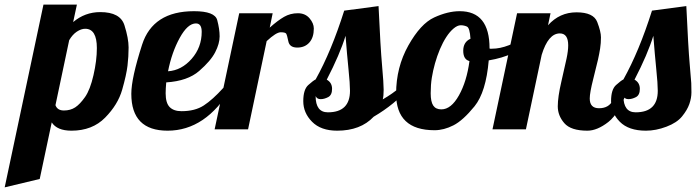

<svg xmlns="http://www.w3.org/2000/svg" viewBox="-111 -557 3000 827"><path d="M306.2 -350.1Q306.2 -433.1 255.9 -433.1Q238.8 -433.1 220 -420.7Q201.2 -408.2 187 -383.8L127.9 -104Q136.2 -81.1 164.1 -81.1Q192.4 -81.1 212.9 -94.5Q233.4 -107.9 255.4 -139.2Q277.3 -170.4 291.7 -233.4Q306.2 -296.4 306.2 -350.1ZM320.8 -504.9Q407.2 -504.9 425 -448.2Q442.9 -391.6 442.9 -352.5Q442.9 -313.5 438.2 -274.2Q433.6 -234.9 415.3 -170.7Q397 -106.4 341.8 -50.3Q286.6 5.9 196.8 5.9Q134.8 5.9 111.8 -29.8L60.1 213.9L-90.8 250L76.2 -537.1H220.2L204.1 -461.9Q254.9 -504.9 320.8 -504.9Z M757.8 -419.9Q757.8 -456.1 732.9 -456.1Q697.3 -456.1 663.1 -393.8Q628.9 -331.5 612.8 -250Q670.9 -253.9 714.4 -303.5Q757.8 -353 757.8 -419.9ZM454.6 -152.8Q454.6 -220.2 501 -364.5Q547.4 -508.8 724.6 -508.8Q814.5 -508.8 824.7 -470.2Q835 -431.6 835 -400.4Q835 -369.1 815.9 -332Q796.9 -294.9 747.1 -251.5Q697.3 -208 605 -202.1Q602.5 -173.8 602.5 -155.3Q602.5 -113.3 619.9 -95.7Q637.2 -78.1 670.9 -78.1Q729 -78.1 766.8 -102.8Q804.7 -127.4 851.6 -179.2H885.7Q775.4 5.9 610.8 5.9Q454.6 5.9 454.6 -152.8Z M1240.7 -434.1Q1240.7 -395.5 1221.4 -373.8Q1202.1 -352.1 1169.4 -352.1Q1136.2 -352.1 1130.9 -379.2Q1125.5 -406.2 1121.6 -412.1Q1117.7 -418 1098.1 -418Q1078.6 -418 1037.6 -379.9L957.5 0H813.5L919.4 -500H1063.5L1050.8 -438Q1085.4 -468.8 1112.5 -484.4Q1139.6 -500 1171.9 -500Q1203.6 -500 1222.2 -478.3Q1240.7 -456.5 1240.7 -434.1Z M1301.3 -73.2Q1396.5 -73.2 1396.5 -166Q1396.5 -196.3 1390.1 -258.5Q1383.8 -320.8 1377.4 -402.8Q1353 -323.2 1296.4 -213.9Q1319.3 -201.2 1319.3 -174.3Q1319.3 -147.5 1302.5 -138.7Q1285.6 -129.9 1270 -129.9Q1254.4 -129.9 1248.5 -143.1Q1248.5 -73.2 1301.3 -73.2ZM1341.3 5.9Q1271 5.9 1233.2 -32.5Q1195.3 -70.8 1195.3 -121.1Q1195.3 -171.4 1216.8 -190.7Q1238.3 -210 1248.5 -214.8Q1316.4 -336.4 1371.6 -511.2L1519.5 -530.8Q1527.8 -350.6 1534.7 -274.4Q1541.5 -198.2 1541.5 -170.4Q1541.5 -142.6 1537.6 -128.9Q1581.5 -154.3 1609.4 -179.2H1651.4Q1589.4 -107.4 1498.5 -54.2Q1441.9 5.9 1341.3 5.9Z M1915.5 -390.1Q1912.6 -437 1900.1 -442.6Q1887.7 -448.2 1873.5 -448.2Q1859.4 -448.2 1842.8 -434.3Q1826.2 -420.4 1811.3 -397.5Q1796.4 -374.5 1783.9 -345Q1771.5 -315.4 1762.7 -284.2Q1753.9 -252.9 1749 -222.4Q1744.1 -191.9 1744.1 -155.3Q1744.1 -118.7 1755.1 -102.3Q1766.1 -85.9 1790 -85.9Q1832 -85.9 1865.7 -146Q1899.4 -206.1 1911.1 -293.9Q1884.3 -300.8 1884.3 -338.4Q1884.3 -376 1915.5 -390.1ZM1760.7 3.9Q1594.7 3.9 1595.2 -153.8Q1595.2 -267.1 1647.9 -361.1Q1700.7 -455.1 1759.3 -481.9Q1817.9 -508.8 1869.1 -508.8Q1997.6 -508.8 1997.6 -349.1V-348.1Q2000 -347.2 2000.5 -347.2H2008.3Q2076.7 -347.2 2162.6 -407.2L2171.4 -379.9Q2110.8 -316.4 1994.1 -296.9Q1982.4 -160.2 1932.9 -99.1Q1883.3 -38.1 1842 -17.1Q1800.8 3.9 1760.7 3.9Z M2429.2 -132.8Q2429.2 -90.8 2469.2 -90.8Q2511.7 -90.8 2528.6 -125.2Q2545.4 -159.7 2553.2 -179.2H2595.2Q2557.6 -69.3 2509.5 -31.7Q2461.4 5.9 2418.9 5.9Q2347.7 5.9 2319.6 -26.6Q2291.5 -59.1 2291.5 -99.1Q2291.5 -139.2 2306.9 -205.3Q2322.3 -271.5 2329.3 -304.7Q2336.4 -337.9 2336.4 -361.8Q2336.4 -413.1 2300.3 -413.1Q2250.5 -413.1 2222.2 -320.8L2154.3 0H2010.3L2116.2 -500H2260.3L2249.5 -448.2Q2299.3 -503.9 2372.1 -503.9Q2445.3 -503.9 2461.4 -462.4Q2477.5 -420.9 2477.5 -396Q2477.5 -371.1 2473.9 -347.9Q2470.2 -324.7 2464.8 -300.5Q2459.5 -276.4 2444.3 -217Q2429.2 -157.7 2429.2 -132.8Z M2627 -73.2Q2722.2 -73.2 2722.2 -166Q2722.2 -196.3 2715.8 -258.5Q2709.5 -320.8 2703.1 -402.8Q2678.7 -323.2 2622.1 -213.9Q2645 -201.2 2645 -174.3Q2645 -147.5 2628.2 -138.7Q2611.3 -129.9 2595.7 -129.9Q2580.1 -129.9 2574.2 -143.1Q2574.2 -73.2 2627 -73.2ZM2671.4 5.9Q2596.7 5.9 2558.8 -32.5Q2521 -70.8 2521 -121.1Q2521 -171.4 2542.5 -190.7Q2564 -210 2574.2 -214.8Q2642.1 -336.4 2697.3 -511.2L2845.2 -530.8Q2853.5 -350.6 2859.6 -282.5Q2865.7 -214.4 2866.5 -199Q2867.2 -183.6 2867.2 -159.2Q2867.2 -134.8 2858.2 -108.9Q2849.1 -83 2826.9 -55.7Q2804.7 -28.3 2759.3 -11.2Q2713.9 5.9 2671.4 5.9Z"/></svg>

Font: Lobster-Regular
Style: Regular
Weight: 400
Designer: Pablo Impallari
Foundry: Pablo Impallari
Version: Version 1.007; ttfautohint (v1.1) -l 8 -r 50 -G 50 -x 14 -D 